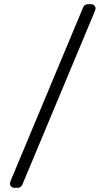

<svg xmlns="http://www.w3.org/2000/svg" viewBox="-20 -806 499 910"><path d="M64 84H47Q39 84 33 78Q27 72 27 64Q27 60 30 52L374 -771Q376 -776 381.5 -781Q387 -786 396 -786H413Q421 -786 427 -780Q433 -774 433 -766Q433 -762 430 -754L86 69Q84 74 78.5 79Q73 84 64 84Z"/></svg>

Font: Hezaedrus Light
Style: Regular
Weight: 300
Designer: Hubert & Fischer
Foundry: Hubert & Fischer
Version: Version 1.10;September 3, 2019;FontCreator 11.5.0.2425 64-bi